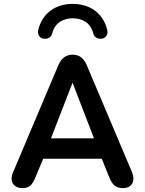

<svg xmlns="http://www.w3.org/2000/svg" viewBox="-20 -959 745 987"><path d="M95 8C129 8 145 -6 162 -47L202 -143H503L542 -47C557 -9 576 8 613 8C658 8 677 -28 659 -73L426 -624C410 -662 385 -678 354 -678C322 -678 296 -662 280 -624L47 -73C27 -28 49 8 95 8ZM353 -534 463 -248H242ZM205 -760C233 -757 245 -773 249 -789C263 -844 308 -865 354 -865C400 -865 445 -844 459 -789C463 -773 475 -757 503 -760C522 -762 538 -780 531 -807C509 -893 441 -939 354 -939C267 -939 199 -893 177 -807C170 -780 186 -762 205 -760Z"/></svg>

Font: SN Pro SemiBold
Style: Regular
Weight: 600
Designer: Tobias Whetton
Foundry: Supernotes
Version: Version 1.003;Glyphs 3.3 (3324)